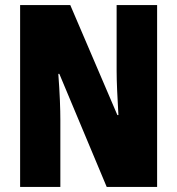

<svg xmlns="http://www.w3.org/2000/svg" viewBox="-20 -734 696 754"><path d="M597 0V-714H438V-455C438 -412 441 -354 445 -282H441L256 -714H59V0H217V-263C217 -304 215 -365 209 -444H213L399 0Z"/></svg>

Font: Noto Sans Hebrew ExtraCondensed Black
Style: Regular
Weight: 900
Width: 2
Designer: Monotype Design Team
Foundry: Monotype Imaging Inc.
Version: Version 2.004